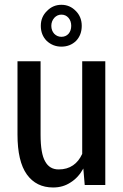

<svg xmlns="http://www.w3.org/2000/svg" viewBox="-20 -790 525 820"><path d="M335.9 -70.3Q314.5 -31.2 281.2 -10.7Q249 10.7 207 10.7Q134.8 10.7 94.7 -44.9Q54.7 -100.6 54.7 -215.8Q54.7 -227.5 54.7 -240.2Q54.7 -306.6 54.7 -418.9Q54.7 -446.3 54.7 -528.3Q79.1 -528.3 153.3 -528.3Q153.3 -450.2 153.3 -214.8Q153.3 -133.8 172.9 -100.6Q191.4 -66.4 230.5 -66.4Q266.6 -66.4 292 -84Q316.4 -100.6 331.1 -132.8Q331.1 -264.6 331.1 -528.3Q355.5 -528.3 429.7 -528.3Q429.7 -396.5 429.7 0Q408.2 0 341.8 0Q339.8 -17.6 335.9 -70.3ZM154.3 -679.7Q154.3 -717.8 180.7 -743.2Q206.1 -769.5 242.2 -769.5Q278.3 -769.5 303.7 -743.2Q329.1 -717.8 329.1 -679.7Q329.1 -640.6 304.7 -615.2Q279.3 -590.8 242.2 -590.8Q206.1 -590.8 179.7 -615.2Q154.3 -640.6 154.3 -679.7ZM199.2 -679.7Q199.2 -659.2 211.9 -645.5Q224.6 -632.8 242.2 -632.8Q260.7 -632.8 272.5 -645.5Q284.2 -659.2 284.2 -679.7Q284.2 -700.2 272.5 -713.9Q260.7 -727.5 242.2 -727.5Q224.6 -727.5 211.9 -713.9Q199.2 -699.2 199.2 -679.7Z"/></svg>

Font: Noto Sans Hebrew DECATHLON 
Style: Regular
Weight: 400
Designer: Monotype Design team
Version: Version 1.03 uh